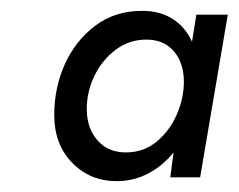

<svg xmlns="http://www.w3.org/2000/svg" viewBox="-20 -727 440 354"><path d="M195 -393Q146 -393 113 -427Q80 -461 80 -515Q80 -565 99.5 -608.5Q119 -652 155.5 -679.5Q192 -707 242 -707Q275 -707 298.5 -692Q322 -677 334 -650L342 -700H400L349 -400H294L300 -446Q280 -421 253 -407Q226 -393 195 -393ZM212 -446Q245 -446 269 -466Q293 -486 306 -516Q319 -546 319 -576Q319 -611 300.5 -632.5Q282 -654 250 -654Q218 -654 193 -635Q168 -616 154 -587Q140 -558 140 -526Q140 -491 159.5 -468.5Q179 -446 212 -446Z"/></svg>

Font: Figtree Light
Style: Italic
Weight: 300
Italic angle: -9.5°
Foundry: Erik Kennedy
Version: Version 2.001; ttfautohint (v1.8.4.7-5d5b);gftools[0.9.27]